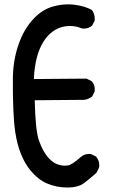

<svg xmlns="http://www.w3.org/2000/svg" viewBox="-20 -836 540 866"><path d="M48.8 -240.2Q43 -278.3 40.5 -335.9Q38.1 -393.6 38.1 -432.1Q38.1 -470.7 38.1 -485.4Q39.1 -561.5 61.5 -628.9Q86.9 -707 136.7 -756.8Q173.8 -793.9 218.8 -806.6Q253.9 -816.4 288.1 -816.4Q302.7 -816.4 316.4 -814.5Q363.3 -808.6 394.5 -791Q407.2 -773.4 407.2 -752Q407.2 -749 407.2 -743.2L395.5 -720.7Q379.9 -707 358.4 -707Q350.6 -707 348.6 -708Q323.2 -718.8 295.9 -718.8Q238.3 -718.8 197.3 -675.8Q151.4 -627 137.7 -534.2Q133.8 -507.8 132.8 -479.5L370.1 -481.4L393.6 -469.7Q402.3 -460 404.8 -450.7Q407.2 -441.4 407.2 -435.5Q407.2 -429.7 407.2 -423.8L395.5 -400.4Q376 -386.7 358.4 -385.7L136.7 -383.8Q139.6 -252.9 154.3 -206.1Q173.8 -148.4 205.1 -117.2Q222.7 -100.6 239.3 -94.7Q255.9 -88.9 271.5 -88.9Q279.3 -88.9 287.1 -89.8Q294.9 -90.8 310.5 -101.1Q326.2 -111.3 345.7 -128.9Q360.4 -141.6 381.8 -141.6Q389.6 -141.6 391.6 -140.6L413.1 -129.9Q427.7 -112.3 427.7 -91.8Q427.7 -81.1 425.8 -78.1L415 -56.6Q386.7 -31.2 359.9 -10.7Q333 9.8 283.2 9.8Q235.4 9.8 191.4 -8.8Q152.3 -25.4 117.2 -67.4Q65.4 -130.9 48.8 -240.2Z"/></svg>

Font: JasonHandwriting2
Style: SemiBold
Weight: 600
Version: Version 1.04.7